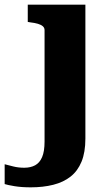

<svg xmlns="http://www.w3.org/2000/svg" viewBox="-93 -560 463 823"><path d="M98 47V-431Q98 -441 90.5 -447.5Q83 -454 69.5 -458Q56 -462 38 -464L26 -466V-540H273V34Q273 93 256.5 133Q240 173 209.5 197Q179 221 135.5 232Q92 243 39 243Q-1 243 -31 238Q-61 233 -73 229V144Q-58 148 -36 153.5Q-14 159 11 159Q38 159 57.5 148.5Q77 138 87.5 113.5Q98 89 98 47Z"/></svg>

Font: Roboto Serif
Style: Bold
Weight: 700
Designer: Greg Gazdowicz
Foundry: Commercial Type
Version: Version 1.008